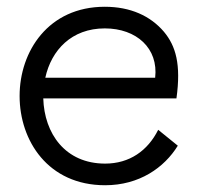

<svg xmlns="http://www.w3.org/2000/svg" viewBox="-20 -538 593 568"><path d="M506 -107 448 -154C417 -92 363 -54 291 -54C173 -54 111 -143 108 -247H502C516 -348 500 -402 465 -444C425 -491 366 -518 290 -518C123 -518 38 -386 38 -254C38 -122 122 10 291 10C392 10 466 -42 506 -107ZM439 -308H114C132 -390 192 -454 290 -454C384 -454 449 -395 439 -308Z"/></svg>

Font: LilGrotesk
Style: Regular
Weight: 400
Designer: Bastien Sozeau
Foundry: NBR — Bastien Sozeau
Version: Version 2.001